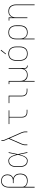

<svg xmlns="http://www.w3.org/2000/svg" viewBox="2200 -2996 1001 5440"><g transform="rotate(-90 2700.0 -275.5)"><path d="M106 205V-525Q106 -552 110 -579.5Q114 -607 124 -632Q134 -657 150.5 -679.5Q167 -702 190 -716.5Q213 -731 240 -737Q267 -743 294 -743Q319 -743 343 -738.5Q367 -734 388.5 -723.5Q410 -713 428 -696Q446 -679 457.5 -657.5Q469 -636 473.5 -612Q478 -588 478 -563Q478 -537 472 -510.5Q466 -484 451 -462Q436 -440 414 -424.5Q392 -409 366 -401Q398 -393 425 -374Q452 -355 470 -328Q488 -301 495 -268.5Q502 -236 502 -204Q502 -176 497.5 -148.5Q493 -121 481.5 -95.5Q470 -70 451 -49Q432 -28 407.5 -15Q383 -2 355.5 3Q328 8 300 8Q275 8 249.5 4Q224 0 200.5 -10Q177 -20 157.5 -37Q138 -54 127 -77V205ZM297 -11Q322 -11 347 -15.5Q372 -20 394.5 -32Q417 -44 434.5 -63Q452 -82 462.5 -105Q473 -128 477 -153.5Q481 -179 481 -204Q481 -229 477 -253.5Q473 -278 462.5 -300.5Q452 -323 434.5 -341Q417 -359 395.5 -370.5Q374 -382 349.5 -386.5Q325 -391 300 -391H231V-410H300Q321 -410 341.5 -413.5Q362 -417 381 -426Q400 -435 415 -449.5Q430 -464 439.5 -482.5Q449 -501 453 -522Q457 -543 457 -563Q457 -596 447 -627.5Q437 -659 413.5 -682Q390 -705 358.5 -714.5Q327 -724 294 -724Q270 -724 245.5 -718.5Q221 -713 200.5 -699Q180 -685 165.5 -665Q151 -645 142 -622Q133 -599 130 -574.5Q127 -550 127 -525V-146V-139Q128 -119 134.5 -100Q141 -81 153.5 -65.5Q166 -50 183 -39.5Q200 -29 218.5 -22.5Q237 -16 257 -13.5Q277 -11 297 -11Z M869 8Q842 8 816 1.5Q790 -5 768 -20.5Q746 -36 730.5 -58Q715 -80 706 -105Q697 -130 693.5 -156.5Q690 -183 690 -210V-320Q690 -347 693.5 -373.5Q697 -400 706 -425Q715 -450 730.5 -472Q746 -494 768 -509.5Q790 -525 816 -531.5Q842 -538 869 -538Q895 -538 919 -526.5Q943 -515 960.5 -496Q978 -477 990.5 -454Q1003 -431 1012.5 -407Q1022 -383 1029.5 -358Q1037 -333 1043 -308Q1055 -363 1065.5 -418.5Q1076 -474 1087 -530H1108Q1094 -465 1081 -399Q1068 -333 1053 -268Q1069 -202 1082 -134.5Q1095 -67 1110 0H1089Q1077 -57 1066.5 -114.5Q1056 -172 1044 -229Q1037 -203 1029.5 -178Q1022 -153 1012.5 -128Q1003 -103 991 -79.5Q979 -56 961.5 -36Q944 -16 919.5 -4Q895 8 869 8ZM869 -11Q897 -11 921 -26Q945 -41 961 -63Q977 -85 988 -110.5Q999 -136 1007.5 -162Q1016 -188 1022.5 -215Q1029 -242 1035 -268Q1029 -295 1022 -321Q1015 -347 1006.5 -372.5Q998 -398 987 -423Q976 -448 960 -469.5Q944 -491 920 -505Q896 -519 869 -519Q845 -519 821.5 -513Q798 -507 778.5 -492.5Q759 -478 745.5 -457.5Q732 -437 724.5 -414.5Q717 -392 714 -368Q711 -344 711 -320V-210Q711 -186 714 -162Q717 -138 724.5 -115.5Q732 -93 745.5 -72.5Q759 -52 778.5 -37.5Q798 -23 821.5 -17Q845 -11 869 -11Z M1306 0V-74Q1306 -91 1310.5 -107.5Q1315 -124 1320.5 -140.5Q1326 -157 1332.5 -173Q1339 -189 1346 -205L1489 -531L1440 -642Q1431 -662 1428.5 -684Q1426 -706 1426 -728V-735H1447V-728Q1447 -708 1449 -687.5Q1451 -667 1459 -649L1654 -205Q1661 -189 1667.5 -173Q1674 -157 1679.5 -140.5Q1685 -124 1689.5 -107.5Q1694 -91 1694 -74V0H1673V-74Q1673 -90 1668.5 -105.5Q1664 -121 1659 -136.5Q1654 -152 1648 -167Q1642 -182 1635 -197L1500 -505L1365 -197Q1358 -182 1352 -167Q1346 -152 1341 -136.5Q1336 -121 1331.5 -105.5Q1327 -90 1327 -74V0Z M2244 0Q2224 0 2203 -3.5Q2182 -7 2163.5 -16Q2145 -25 2130 -40Q2115 -55 2106 -74Q2097 -93 2093.5 -113.5Q2090 -134 2090 -155V-511H1906V-530H2294V-511H2110V-155Q2110 -137 2113 -119Q2116 -101 2124 -84.5Q2132 -68 2145 -54.5Q2158 -41 2174 -33Q2190 -25 2208 -22Q2226 -19 2244 -19H2311V0Z M2844 0Q2824 0 2803 -3.5Q2782 -7 2763.5 -16Q2745 -25 2730 -40Q2715 -55 2706 -74Q2697 -93 2693.5 -113.5Q2690 -134 2690 -155V-511H2499V-530H2710V-155Q2710 -137 2713 -119Q2716 -101 2724 -84.5Q2732 -68 2745 -54.5Q2758 -41 2774 -33Q2790 -25 2808 -22Q2826 -19 2844 -19H2911V0Z M3106 205V-511H3036V-530H3127V-210Q3127 -185 3130.5 -160Q3134 -135 3143 -112Q3152 -89 3168 -69Q3184 -49 3205 -35.5Q3226 -22 3250.5 -16.5Q3275 -11 3300 -11Q3325 -11 3349.5 -16.5Q3374 -22 3395 -35.5Q3416 -49 3432 -69Q3448 -89 3457 -112Q3466 -135 3469.5 -160Q3473 -185 3473 -210V-530H3494V-68Q3494 -57 3497 -45.5Q3500 -34 3508.5 -26Q3517 -18 3528 -14.5Q3539 -11 3551 -11H3564V8H3551Q3535 8 3520 3.5Q3505 -1 3494 -11.5Q3483 -22 3478 -37.5Q3473 -53 3473 -68V-113Q3463 -85 3446.5 -61.5Q3430 -38 3406 -21.5Q3382 -5 3353.5 1.5Q3325 8 3297 8Q3270 8 3244 2.5Q3218 -3 3195 -16.5Q3172 -30 3155 -51Q3138 -72 3127 -96V205Z M3900 8Q3872 8 3844 2.5Q3816 -3 3791.5 -17Q3767 -31 3748.5 -52.5Q3730 -74 3718.5 -100Q3707 -126 3702.5 -154Q3698 -182 3698 -210V-320Q3698 -348 3702.5 -376Q3707 -404 3718.5 -430Q3730 -456 3748.5 -477.5Q3767 -499 3791.5 -513Q3816 -527 3844 -534Q3872 -541 3900 -541Q3928 -541 3956 -534Q3984 -527 4008.5 -513Q4033 -499 4051.5 -477.5Q4070 -456 4081.5 -430Q4093 -404 4097.5 -376Q4102 -348 4102 -320V-210Q4102 -182 4097.5 -154Q4093 -126 4081.5 -100Q4070 -74 4051.5 -52.5Q4033 -31 4008.5 -17Q3984 -3 3956 2.5Q3928 8 3900 8ZM3900 -11Q3925 -11 3950.5 -16Q3976 -21 3998 -34Q4020 -47 4036.5 -67Q4053 -87 4063 -110.5Q4073 -134 4077 -159.5Q4081 -185 4081 -210V-320Q4081 -346 4077 -371.5Q4073 -397 4063 -420.5Q4053 -444 4036 -464Q4019 -484 3996.5 -496.5Q3974 -509 3948.5 -514Q3923 -519 3898 -519Q3872 -519 3847 -513.5Q3822 -508 3800.5 -495Q3779 -482 3762.5 -462Q3746 -442 3736.5 -419Q3727 -396 3723 -370.5Q3719 -345 3719 -320V-210Q3719 -185 3723 -159.5Q3727 -134 3737 -110.5Q3747 -87 3763.5 -67Q3780 -47 3802 -34Q3824 -21 3849.5 -16Q3875 -11 3900 -11ZM3897 -605 3882 -615 3991 -756 4009 -744Z M4306 205V-320Q4306 -348 4310 -375.5Q4314 -403 4325 -428.5Q4336 -454 4353.5 -476Q4371 -498 4394.5 -512Q4418 -526 4445.5 -532Q4473 -538 4501 -538Q4529 -538 4557 -532.5Q4585 -527 4609 -512.5Q4633 -498 4651.5 -476.5Q4670 -455 4681.5 -429.5Q4693 -404 4697.5 -376Q4702 -348 4702 -320V-210Q4702 -182 4697.5 -154.5Q4693 -127 4682 -101Q4671 -75 4653 -53.5Q4635 -32 4611 -18Q4587 -4 4559.5 2Q4532 8 4504 8Q4475 8 4446.5 1.5Q4418 -5 4394.5 -21.5Q4371 -38 4354 -61.5Q4337 -85 4327 -113V205ZM4501 -11Q4526 -11 4551.5 -16.5Q4577 -22 4598.5 -35Q4620 -48 4636.5 -67.5Q4653 -87 4663 -110.5Q4673 -134 4677 -159.5Q4681 -185 4681 -210V-320Q4681 -345 4677 -370.5Q4673 -396 4663 -419.5Q4653 -443 4636.5 -462.5Q4620 -482 4598.5 -495Q4577 -508 4551.5 -513.5Q4526 -519 4501 -519Q4476 -519 4451 -513.5Q4426 -508 4405 -494.5Q4384 -481 4368.5 -461Q4353 -441 4343.5 -418Q4334 -395 4330.5 -370Q4327 -345 4327 -320V-210Q4327 -185 4330.5 -160Q4334 -135 4343.5 -112Q4353 -89 4368.5 -69Q4384 -49 4405 -35.5Q4426 -22 4451 -16.5Q4476 -11 4501 -11Z M5273 205V-320Q5273 -345 5269.5 -370Q5266 -395 5257 -418Q5248 -441 5232 -461Q5216 -481 5195 -494.5Q5174 -508 5149.5 -513.5Q5125 -519 5100 -519Q5075 -519 5050.5 -513.5Q5026 -508 5005 -494.5Q4984 -481 4968 -461Q4952 -441 4943 -418Q4934 -395 4930.5 -370Q4927 -345 4927 -320V0H4906V-511H4836V-530H4927V-417Q4937 -445 4953.5 -468.5Q4970 -492 4994 -508.5Q5018 -525 5046.5 -531.5Q5075 -538 5103 -538Q5131 -538 5158 -532Q5185 -526 5208 -511.5Q5231 -497 5248.5 -475Q5266 -453 5276 -427.5Q5286 -402 5290 -374.5Q5294 -347 5294 -320V205Z"/></g></svg>

Font: Iosevka Curly Slab ThEx
Style: Regular
Weight: 100
Width: 7
Monospace: yes
Designer: Belleve Invis
Foundry: Belleve Invis
Version: Version 11.1.0; ttfautohint (v1.8.3)